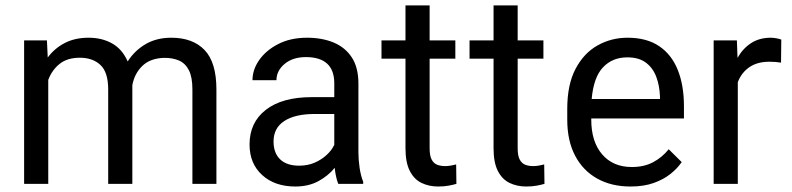

<svg xmlns="http://www.w3.org/2000/svg" viewBox="-20 -677 2916 707"><path d="M610.8 -538.1Q689.9 -538.1 733.4 -492.7Q776.9 -447.3 776.9 -347.2V0H688.5V-347.7Q688.5 -393.1 675.5 -418.5Q662.6 -443.8 639.2 -454.1Q615.7 -464.4 583.5 -463.9Q533.2 -462.4 504.2 -434.3Q475.1 -406.2 467.3 -363.3V-352.1V0H378.4V-347.7Q378.4 -410.6 350.1 -437.5Q321.8 -464.4 273.9 -464.4Q228 -464.4 199.7 -441.9Q171.4 -419.4 157.7 -382.8V0H68.8V-528.3H152.8L155.8 -465.3Q181.2 -499.5 218.8 -518.8Q256.3 -538.1 306.2 -538.1Q355.5 -538.1 392.8 -517.1Q430.2 -496.1 450.2 -450.7Q475.1 -490.2 515.6 -514.2Q556.2 -538.1 610.8 -538.1Z M1299.8 -115.2Q1299.8 -88.4 1304.2 -58.8Q1308.6 -29.3 1317.4 -7.8V0H1225.6Q1216.3 -23.4 1212.4 -59.1Q1189.5 -30.3 1153.1 -10.3Q1116.7 9.8 1067.4 9.8Q991.7 9.8 945.3 -32.5Q898.9 -74.7 898.9 -145Q898.9 -226.1 959 -272.7Q1019 -319.3 1127.9 -319.3H1210.9V-370.1Q1210.9 -466.3 1106.9 -466.8Q1058.1 -466.8 1028.1 -441.7Q998 -416.5 998 -381.8H909.7Q909.7 -420.4 934.6 -456.1Q959.5 -491.7 1004.6 -514.9Q1049.8 -538.1 1110.8 -538.1Q1166 -538.1 1208.7 -520.3Q1251.5 -502.4 1275.6 -465.3Q1299.8 -428.2 1299.8 -369.1ZM1081.5 -66.9Q1113.3 -66.9 1138.9 -78.1Q1164.6 -89.4 1183.1 -106.7Q1201.7 -124 1210.9 -143.6V-257.3H1139.2Q1066.4 -257.3 1026.9 -231.4Q987.3 -205.6 987.3 -156.2Q987.3 -113.3 1011.7 -90.1Q1036.1 -66.9 1081.5 -66.9Z M1659.7 -71.3 1660.6 0Q1649.4 3.4 1632.3 6.6Q1615.2 9.8 1593.3 9.8Q1559.6 9.8 1532.2 -3.4Q1504.9 -16.6 1489 -47.6Q1473.1 -78.6 1473.1 -131.3V-460.9H1384.8V-528.3H1473.1V-657.2H1562V-528.3H1656.7V-460.9H1562V-130.9Q1562 -103 1569.8 -88.9Q1577.6 -74.7 1590.6 -70.1Q1603.5 -65.4 1618.7 -65.4Q1629.9 -65.4 1640.9 -67.4Q1651.9 -69.3 1658.7 -71.3Q1659.2 -71.3 1659.7 -71.3Z M1983.9 -71.3 1984.9 0Q1973.6 3.4 1956.5 6.6Q1939.5 9.8 1917.5 9.8Q1883.8 9.8 1856.4 -3.4Q1829.1 -16.6 1813.2 -47.6Q1797.4 -78.6 1797.4 -131.3V-460.9H1709V-528.3H1797.4V-657.2H1886.2V-528.3H1981V-460.9H1886.2V-130.9Q1886.2 -103 1894 -88.9Q1901.9 -74.7 1914.8 -70.1Q1927.7 -65.4 1942.9 -65.4Q1954.1 -65.4 1965.1 -67.4Q1976.1 -69.3 1982.9 -71.3Q1983.4 -71.3 1983.9 -71.3Z M2498.5 -240.7H2157.2V-236.3Q2157.2 -155.3 2197.3 -108.6Q2237.3 -62 2306.6 -62Q2351.6 -62 2384.8 -79.6Q2418 -97.2 2442.4 -127.4L2490.2 -80.1Q2474.1 -56.6 2448.7 -36.4Q2423.3 -16.1 2387 -3.2Q2350.6 9.8 2301.8 9.8Q2231.4 9.8 2179 -19.5Q2126.5 -48.8 2097.7 -103.8Q2068.8 -158.7 2068.8 -236.3V-276.4Q2068.8 -365.7 2099.4 -423.6Q2129.9 -481.4 2180.4 -509.8Q2231 -538.1 2290.5 -538.1Q2361.3 -538.1 2407.2 -507.1Q2453.1 -476.1 2475.8 -419.4Q2498.5 -362.8 2498.5 -285.6ZM2290 -465.8Q2235.4 -465.8 2200.7 -429.4Q2166 -393.1 2158.7 -312.5H2410.2V-322.3Q2408.7 -361.8 2396.5 -394.3Q2384.3 -426.8 2358.4 -446.3Q2332.5 -465.8 2290 -465.8Z M2818.4 -538.1Q2828.1 -538.1 2839.6 -535.9Q2851.1 -533.7 2856.9 -531.2L2856 -446.3Q2836.9 -449.7 2813.5 -449.7Q2768.6 -449.7 2739.5 -429.7Q2710.4 -409.7 2696.8 -374.5V0H2607.9V-528.3H2693.4L2695.8 -463.9Q2715.3 -498.5 2745.8 -518.3Q2776.4 -538.1 2818.4 -538.1Z"/></svg>

Font: Robert Sans Medium
Style: Regular
Weight: 500
Designer: Christian Robertson (extended by Adam Twardoch)
Foundry: Google
Version: Version 12.135;April 2, 2019;FontCreator 11.5.0.2425 64-bit;